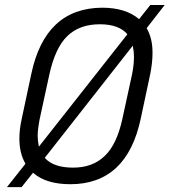

<svg xmlns="http://www.w3.org/2000/svg" viewBox="-20 -730 680 769"><path d="M567.4 -617.2Q591.8 -575.2 590.8 -515.6Q590.8 -480.5 582 -434.6L543.9 -255.9Q488.3 7.8 261.7 7.8Q164.1 7.8 112.3 -38.1L66.4 19.5H7.8L82 -74.2Q57.6 -116.2 57.6 -174.8Q57.6 -212.9 67.4 -255.9L105.5 -434.6Q161.1 -697.3 388.7 -699.2Q483.4 -699.2 537.1 -653.3L582 -710H639.6ZM135.7 -142.6 490.2 -592.8Q456.1 -632.8 379.9 -632.8Q298.8 -632.8 250 -585.9Q201.2 -539.1 177.7 -431.6L138.7 -252Q130.9 -210.9 130.9 -185.5Q130.9 -167 135.7 -142.6ZM511.7 -546.9 159.2 -97.7Q194.3 -58.6 272.5 -58.6Q351.6 -58.6 399.4 -105.5Q447.3 -150.4 469.7 -252L508.8 -431.6Q516.6 -470.7 516.6 -502.9Q516.6 -522.5 511.7 -546.9Z"/></svg>

Font: Dinish
Style: Italic
Weight: 400
Italic angle: -12°
Designer: Bert Driehuis
Foundry: Playbeing
Version: Version 3.002; git-62d0f29-release